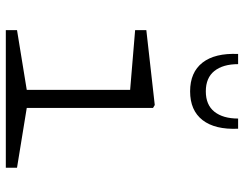

<svg xmlns="http://www.w3.org/2000/svg" viewBox="-109 -729 838 660"><g transform="rotate(90 310.0 -399.0)"><path d="M83.5 -38.5 304.5 -74.5 289 -42.5V-452.5L311 -425.5L83.5 -444.5V-483L341 -512L351 -506V-42.5L335.5 -74.5L556.5 -38.5V0H83.5ZM165.5 -798.5H200.5Q200.5 -746.5 224 -717Q247.5 -687.5 294 -687.5Q340.5 -687.5 364 -717Q387.5 -746.5 387.5 -798.5H422.5Q426 -719 392.8 -676.2Q359.5 -633.5 294 -633.5Q228.5 -633.5 195.2 -676.2Q162 -719 165.5 -798.5Z"/></g></svg>

Font: Monaspace Xenon Var ExtraLight
Style: Regular
Weight: 200
Designer: Riley Cran and the Lettermatic Team
Version: Version 1.200 (Monaspace Xenon Var)